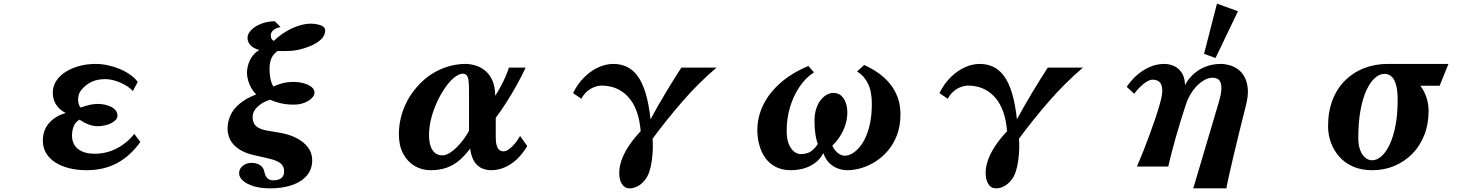

<svg xmlns="http://www.w3.org/2000/svg" viewBox="-20 -909 8040 1048"><path d="M502 -560.1Q533.7 -560.1 566.7 -553.2Q599.6 -546.4 630.9 -533.7Q662.1 -521 688.2 -502.9Q714.4 -484.9 731.9 -461.9L705.1 -412.1Q694.3 -424.8 676.8 -436.5Q659.2 -448.2 638.7 -457.3Q618.2 -466.3 596.7 -471.7Q575.2 -477.1 556.2 -477.1Q513.2 -477.1 482.9 -463.6Q452.6 -450.2 428.2 -422.9Q413.1 -406.7 408.7 -386.5Q404.3 -366.2 408 -348.6Q411.6 -331.1 419.9 -321.8Q447.3 -331.5 469.5 -336.7Q491.7 -341.8 515.1 -341.8Q532.7 -341.8 551.3 -337.9Q569.8 -334 585.7 -326.2Q601.6 -318.4 611.3 -306.4Q621.1 -294.4 621.1 -277.8Q621.1 -265.1 611.6 -254.6Q602.1 -244.1 586.2 -236.3Q570.3 -228.5 551.3 -224.4Q532.2 -220.2 513.2 -220.2Q487.8 -220.2 462.2 -230.2Q436.5 -240.2 414.1 -255.9Q390.6 -242.2 381.8 -218.8Q373 -195.3 373 -168Q373 -140.1 386.2 -117.9Q399.4 -95.7 427 -82.8Q454.6 -69.8 498 -69.8Q561 -69.8 617.2 -98.9Q673.3 -127.9 712.9 -178.2L746.1 -133.8Q689.9 -56.6 618.4 -18.3Q546.9 20 452.1 20Q400.9 20 357.2 9Q313.5 -2 281.5 -22.7Q249.5 -43.5 231.7 -73.2Q213.9 -103 213.9 -141.1Q213.9 -198.7 248 -237.5Q282.2 -276.4 338.9 -292Q311 -307.1 295.7 -325.4Q280.3 -343.8 274.2 -363.5Q268.1 -383.3 268.1 -402.8Q268.1 -438.5 287.1 -467.5Q306.2 -496.6 339.1 -517.3Q372.1 -538.1 414.1 -549.1Q456.1 -560.1 502 -560.1Z M1511.2 -761.2Q1485.8 -756.3 1471.9 -743.9Q1458 -731.4 1458 -717.8Q1458 -704.1 1462.4 -696.5Q1466.8 -689 1475.1 -686Q1504.4 -714.8 1539.1 -735.8Q1573.7 -756.8 1609.4 -768.3Q1645 -779.8 1675.8 -779.8Q1694.3 -779.8 1712.6 -776.1Q1731 -772.5 1742.9 -764.6Q1754.9 -756.8 1754.9 -743.2Q1754.9 -711.9 1724.6 -687Q1694.3 -662.1 1638.2 -645Q1599.6 -632.8 1561.8 -631.1Q1523.9 -629.4 1496.1 -630.9Q1475.1 -618.2 1463.1 -594.2Q1451.2 -570.3 1451.2 -532.2Q1451.2 -514.2 1453.6 -495.4Q1456.1 -476.6 1460.9 -461.2Q1465.8 -445.8 1472.2 -437Q1499.5 -449.2 1525.6 -455.6Q1551.8 -461.9 1581.1 -461.9Q1610.4 -461.9 1636.7 -454.8Q1663.1 -447.8 1679.9 -434.6Q1696.8 -421.4 1696.8 -403.8Q1696.8 -388.2 1681.4 -372.8Q1666 -357.4 1640.4 -347.7Q1614.7 -337.9 1583 -337.9Q1541.5 -337.9 1506.8 -346.7Q1472.2 -355.5 1455.1 -365.2Q1412.1 -351.6 1385.5 -326.2Q1358.9 -300.8 1358.9 -269Q1358.9 -253.4 1364.5 -239.3Q1370.1 -225.1 1386.5 -214.1Q1402.8 -203.1 1435.1 -196.8L1514.2 -183.1Q1561 -174.8 1599.6 -154.8Q1638.2 -134.8 1661.1 -104.5Q1684.1 -74.2 1684.1 -34.2Q1684.1 14.2 1655.3 48.6Q1626.5 83 1574.7 101.1Q1522.9 119.1 1454.1 119.1Q1403.8 119.1 1365.7 107.7Q1327.6 96.2 1306.4 77.4Q1285.2 58.6 1285.2 37.1Q1285.2 20 1294.7 7.1Q1304.2 -5.9 1319.6 -12.9Q1335 -20 1353 -20Q1380.9 -20 1399.7 -7.6Q1418.5 4.9 1422.9 28.8Q1427.7 51.3 1439 63.2Q1450.2 75.2 1472.2 75.2Q1499 75.2 1514.9 63.7Q1530.8 52.2 1530.8 26.9Q1530.8 8.3 1522.9 -4.6Q1515.1 -17.6 1494.4 -27.8Q1473.6 -38.1 1434.1 -46.9L1371.1 -61Q1326.7 -70.8 1297.9 -86.9Q1269 -103 1252.4 -122.8Q1235.8 -142.6 1229 -163.8Q1222.2 -185.1 1222.2 -205.1Q1222.2 -244.1 1237.5 -278.8Q1252.9 -313.5 1287.4 -342.5Q1321.8 -371.6 1378.9 -394Q1362.8 -408.7 1351.3 -429.2Q1339.8 -449.7 1334 -471.4Q1328.1 -493.2 1328.1 -509.8Q1328.1 -536.1 1336.4 -560.8Q1344.7 -585.4 1359.9 -605.2Q1375 -625 1396 -636.2Q1381.8 -638.7 1366.7 -647.2Q1351.6 -655.8 1341.3 -669.9Q1331.1 -684.1 1331.1 -703.1Q1331.1 -717.8 1341.6 -733.2Q1352.1 -748.5 1371.8 -762Q1391.6 -775.4 1418.9 -783.9Q1446.3 -792.5 1480 -793Z M2520 -560.1Q2547.9 -560.1 2576.4 -551.3Q2605 -542.5 2629.2 -522.5Q2653.3 -502.4 2668 -469Q2682.6 -435.5 2683.1 -386.2Q2696.8 -406.7 2711.7 -434.3Q2726.6 -461.9 2739 -490Q2751.5 -518.1 2757.8 -540H2849.1Q2828.6 -495.6 2802 -447.5Q2775.4 -399.4 2745.8 -352.8Q2716.3 -306.2 2686 -266.1V-159.2Q2686 -129.9 2691.7 -113.3Q2697.3 -96.7 2706.8 -89.8Q2716.3 -83 2728 -83Q2742.7 -83 2758.8 -95Q2774.9 -106.9 2790.8 -126Q2806.6 -145 2818.8 -167L2857.9 -111.8Q2818.4 -45.9 2767.3 -12.9Q2716.3 20 2660.2 20Q2634.8 20 2611.1 10Q2587.4 0 2570.1 -25.4Q2552.7 -50.8 2545.9 -98.1Q2520 -62.5 2489.7 -35.9Q2459.5 -9.3 2420.7 5.4Q2381.8 20 2330.1 20Q2282.2 20 2242.9 -3.4Q2203.6 -26.9 2180.4 -70.6Q2157.2 -114.3 2157.2 -175.8Q2157.2 -253.9 2188 -326.7Q2218.8 -399.4 2276.9 -457Q2314.5 -494.1 2356 -516.6Q2397.5 -539.1 2439.2 -549.6Q2481 -560.1 2520 -560.1ZM2505.9 -506.8Q2487.8 -506.8 2464.4 -489.7Q2440.9 -472.7 2416 -439Q2391.1 -405.3 2369.6 -360.8Q2348.1 -316.4 2335 -267.8Q2321.8 -219.2 2321.8 -171.9Q2321.8 -139.6 2329.3 -114.5Q2336.9 -89.4 2353.3 -75.2Q2369.6 -61 2396 -61Q2415.5 -61 2440.9 -78.4Q2466.3 -95.7 2492.4 -126Q2518.6 -156.2 2540 -194.8V-419.9Q2540 -457 2536.4 -475.6Q2532.7 -494.1 2525.1 -500.5Q2517.6 -506.8 2505.9 -506.8Z M3327.1 -560.1Q3367.7 -560.1 3400.9 -544.7Q3434.1 -529.3 3460 -494.4Q3485.8 -459.5 3503.7 -401.4Q3521.5 -343.3 3530.8 -257.8Q3549.3 -292.5 3571.5 -331.3Q3593.8 -370.1 3616.9 -408.4Q3640.1 -446.8 3661.4 -481Q3682.6 -515.1 3699.2 -540H3891.1Q3791 -454.6 3704.1 -354.2Q3617.2 -253.9 3542 -151.9Q3543.9 -130.4 3543.2 -99.1Q3542.5 -67.9 3538.1 -33.9Q3533.7 0 3523.9 28.8Q3515.6 54.7 3499 75.2Q3482.4 95.7 3460.9 107.4Q3439.5 119.1 3416 119.1Q3389.2 119.1 3374.5 95.2Q3359.9 71.3 3359.9 36.1Q3359.9 -2 3375 -41.3Q3390.1 -80.6 3416.7 -119.1Q3443.4 -157.7 3477.1 -192.9Q3471.7 -255.4 3455.8 -299.1Q3439.9 -342.8 3416.7 -370.8Q3393.6 -398.9 3367.4 -414.3Q3341.3 -429.7 3315.2 -435.8Q3289.1 -441.9 3267.1 -441.9Q3234.4 -441.9 3203.6 -424.1Q3172.9 -406.2 3152.8 -370.1L3107.9 -400.9Q3133.3 -452.1 3169.2 -487.5Q3205.1 -522.9 3246.1 -541.5Q3287.1 -560.1 3327.1 -560.1Z M4696.8 -554.2Q4738.8 -535.6 4774.7 -510.3Q4810.5 -484.9 4837.6 -451.7Q4864.7 -418.5 4879.9 -377.2Q4895 -335.9 4895 -285.2Q4895 -222.7 4876.7 -173.6Q4858.4 -124.5 4827.6 -87.9Q4796.9 -51.3 4759 -27.3Q4721.2 -3.4 4681.4 8.3Q4641.6 20 4606 20Q4579.6 20 4553.7 10.7Q4527.8 1.5 4506.8 -19Q4485.8 -39.6 4474.1 -73.2Q4454.6 -37.1 4425 -16.8Q4395.5 3.4 4362.3 11.7Q4329.1 20 4297.9 20Q4247.6 20 4212.4 1Q4177.2 -18.1 4155.5 -49.8Q4133.8 -81.5 4123.8 -120.4Q4113.8 -159.2 4113.8 -199.2Q4113.8 -268.1 4144.5 -333.3Q4175.3 -398.4 4237.3 -454.1Q4299.3 -509.8 4392.1 -548.8L4422.9 -514.2Q4377.9 -484.9 4344.5 -435.8Q4311 -386.7 4292.5 -325Q4273.9 -263.2 4273.9 -194.8Q4273.9 -149.4 4285.9 -121.6Q4297.9 -93.8 4315.4 -80.8Q4333 -67.9 4350.1 -67.9Q4383.3 -67.9 4404.5 -81.5Q4425.8 -95.2 4443.8 -123Q4438.5 -136.2 4434.3 -156.5Q4430.2 -176.8 4428 -200.4Q4425.8 -224.1 4425.8 -247.1Q4425.8 -287.1 4435.5 -316.4Q4445.3 -345.7 4460.7 -364.5Q4476.1 -383.3 4493.9 -392.6Q4511.7 -401.9 4527.8 -401.9Q4555.2 -401.9 4572 -386.5Q4588.9 -371.1 4596.9 -346.7Q4605 -322.3 4605 -294.9Q4605 -260.3 4594.2 -227.1Q4583.5 -193.8 4564.9 -165Q4546.4 -136.2 4522.9 -113.8Q4528.8 -99.6 4539.6 -86.9Q4550.3 -74.2 4564 -66.7Q4577.6 -59.1 4591.8 -59.1Q4608.4 -59.1 4628.2 -69.3Q4647.9 -79.6 4667.5 -101.1Q4687 -122.6 4703.1 -156.2Q4719.2 -189.9 4729 -236.3Q4738.8 -282.7 4738.8 -342.8Q4738.8 -410.6 4717.3 -453.6Q4695.8 -496.6 4658.2 -519Z M5327.1 -560.1Q5367.7 -560.1 5400.9 -544.7Q5434.1 -529.3 5460 -494.4Q5485.8 -459.5 5503.7 -401.4Q5521.5 -343.3 5530.8 -257.8Q5549.3 -292.5 5571.5 -331.3Q5593.8 -370.1 5616.9 -408.4Q5640.1 -446.8 5661.4 -481Q5682.6 -515.1 5699.2 -540H5891.1Q5791 -454.6 5704.1 -354.2Q5617.2 -253.9 5542 -151.9Q5543.9 -130.4 5543.2 -99.1Q5542.5 -67.9 5538.1 -33.9Q5533.7 0 5523.9 28.8Q5515.6 54.7 5499 75.2Q5482.4 95.7 5460.9 107.4Q5439.5 119.1 5416 119.1Q5389.2 119.1 5374.5 95.2Q5359.9 71.3 5359.9 36.1Q5359.9 -2 5375 -41.3Q5390.1 -80.6 5416.7 -119.1Q5443.4 -157.7 5477.1 -192.9Q5471.7 -255.4 5455.8 -299.1Q5439.9 -342.8 5416.7 -370.8Q5393.6 -398.9 5367.4 -414.3Q5341.3 -429.7 5315.2 -435.8Q5289.1 -441.9 5267.1 -441.9Q5234.4 -441.9 5203.6 -424.1Q5172.9 -406.2 5152.8 -370.1L5107.9 -400.9Q5133.3 -452.1 5169.2 -487.5Q5205.1 -522.9 5246.1 -541.5Q5287.1 -560.1 5327.1 -560.1Z M6737.3 -847.7 6614.7 -592.3 6552.2 -615.2 6622.6 -889.2ZM6334 -560.1Q6363.8 -560.1 6389.4 -548.1Q6415 -536.1 6431.6 -510.3Q6447.3 -484.9 6448.2 -444.8Q6466.3 -479 6494.9 -504.9Q6523.4 -530.8 6561.5 -545.4Q6599.1 -560.1 6645 -560.1Q6667.5 -560.1 6691.9 -553Q6716.3 -545.9 6737.8 -530.3Q6759.3 -514.6 6773.4 -488.3Q6787.6 -461.9 6791 -423.8Q6793.9 -385.7 6780.8 -334Q6770.5 -293.5 6758.5 -245.4Q6746.6 -197.3 6734.4 -147Q6722.2 -96.7 6710.7 -47.9Q6699.2 1 6689.5 43.9Q6684.6 65.4 6680.7 84.2Q6676.8 103 6673.8 119.1H6493.2L6630.9 -345.2Q6644.5 -391.1 6646.5 -418Q6647.9 -445.3 6641.4 -460.2Q6634.8 -475.1 6623 -480Q6611.3 -484.9 6597.2 -484.9Q6573.7 -484.9 6545.7 -467.3Q6517.6 -449.7 6491.7 -415Q6466.3 -380.4 6451.7 -335Q6437 -289.6 6423.8 -247.1Q6410.6 -204.6 6398.4 -161.4Q6386.2 -118.2 6375.5 -77.1Q6370.1 -56.6 6365.5 -37.4Q6360.8 -18.1 6356.9 0H6186Q6203.1 -39.6 6221.2 -85.4Q6239.3 -131.3 6256.8 -179.2Q6274.4 -227.1 6289.6 -272.5Q6304.7 -317.9 6314.9 -356.9Q6324.7 -393.6 6324 -416.7Q6323.2 -439.9 6315.9 -452.1Q6308.1 -464.8 6296.4 -469.5Q6284.7 -474.1 6272 -474.1Q6244.1 -474.1 6205.1 -436.5Q6185.1 -417.5 6170.9 -397L6129.9 -435.1Q6183.1 -513.2 6259.3 -544.9Q6295.9 -560.1 6334 -560.1Z M7555.2 -560.1H7886.2L7837.9 -440.9H7732.9Q7754.9 -411.6 7766.4 -376.2Q7777.8 -340.8 7777.8 -303.2Q7777.8 -231.4 7754.4 -172.1Q7731 -112.8 7689 -69.8Q7647 -26.9 7591.1 -3.4Q7535.2 20 7470.2 20Q7408.7 20 7363.3 -0.7Q7317.9 -21.5 7288.1 -56.2Q7258.3 -90.8 7243.7 -133.3Q7229 -175.8 7229 -219.2Q7229 -300.8 7253.9 -364.3Q7278.8 -427.7 7323.5 -471.4Q7368.2 -515.1 7427.2 -537.6Q7486.3 -560.1 7555.2 -560.1ZM7537.1 -505.9Q7510.7 -505.9 7485.4 -483.9Q7460 -461.9 7439.2 -418Q7418.5 -374 7406.2 -308.1Q7394 -242.2 7394 -154.8Q7394 -118.2 7403.8 -91.1Q7413.6 -64 7430.9 -49.1Q7448.2 -34.2 7470.2 -34.2Q7495.6 -34.2 7520.3 -55.9Q7544.9 -77.6 7564.9 -119.6Q7585 -161.6 7596.9 -222.9Q7608.9 -284.2 7608.9 -362.8Q7608.9 -416.5 7599.6 -447.8Q7590.3 -479 7574.2 -492.4Q7558.1 -505.9 7537.1 -505.9Z"/></svg>

Font: BIZ UDPMincho
Style: Bold
Weight: 700
Designer: TypeBank Co., Ltd.
Foundry: Morisawa Inc.
Version: Version 1.06